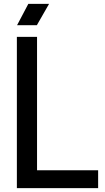

<svg xmlns="http://www.w3.org/2000/svg" viewBox="-20 -970 541 990"><path d="M67 0V-780H171V-92H486V0ZM233 -950 170 -840H68L126 -950Z"/></svg>

Font: Cooper Hewitt
Style: Regular
Weight: 707
Designer: Village Type and Design LLC
Foundry: Cooper Hewitt Smithsonian Design Museum
Version: 1.000